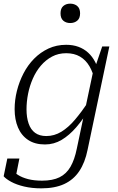

<svg xmlns="http://www.w3.org/2000/svg" viewBox="-37 -792 648 1050"><path d="M383 21 475 -414 480 -415 522 -538H561L442 27Q428 97 396.5 144Q365 191 314 214.5Q263 238 189 238Q137 238 95 228Q53 218 24.5 202.5Q-4 187 -17 172L3 75H69L47 186Q41 184 36.5 179Q32 174 29.5 167.5Q27 161 26.5 152.5Q26 144 28 136Q40 151 62 165Q84 179 116.5 187.5Q149 196 193 196Q251 196 288.5 177.5Q326 159 348.5 120Q371 81 383 21ZM507 -386 481 -351Q472 -396 452 -430Q432 -464 400.5 -482.5Q369 -501 325 -501Q282 -501 247.5 -482.5Q213 -464 186.5 -433Q160 -402 142.5 -362Q125 -322 116.5 -279Q108 -236 108 -194Q108 -150 119.5 -116.5Q131 -83 155 -65.5Q179 -48 216 -48Q260 -48 298.5 -71.5Q337 -95 373 -137.5Q409 -180 446 -235L454 -199Q418 -140 380 -96Q342 -52 300 -27Q258 -2 209 -2Q154 -2 117 -26.5Q80 -51 61.5 -94.5Q43 -138 43 -195Q43 -245 55.5 -295Q68 -345 91.5 -390.5Q115 -436 149.5 -471Q184 -506 228 -526.5Q272 -547 325 -547Q362 -547 392 -536Q422 -525 445 -504Q468 -483 483.5 -453Q499 -423 507 -386ZM347 -666Q370 -666 385.5 -679Q401 -692 401 -719Q401 -746 385.5 -759Q370 -772 347 -772Q324 -772 309 -759Q294 -746 294 -719Q294 -692 309 -679Q324 -666 347 -666Z"/></svg>

Font: Roboto Serif 20pt ExtraLight
Style: Italic
Weight: 250
Italic angle: -10°
Version: Version 1.007